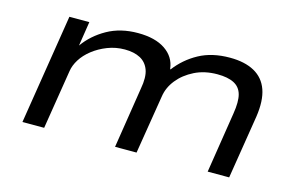

<svg xmlns="http://www.w3.org/2000/svg" viewBox="-70 -671 1301 837"><g transform="rotate(15 580.5 -252.5)"><path d="M76 0 155 -496H245L228 -387V-386Q265 -438 324.5 -471.5Q384 -505 463 -505Q541 -505 586.5 -474Q632 -443 638 -391L640 -388Q680 -441 738.5 -473Q797 -505 878 -505Q945 -505 988.5 -481Q1032 -457 1049 -409Q1066 -361 1055 -287L1009 0H912L955 -274Q964 -329 955.5 -360.5Q947 -392 919 -406.5Q891 -421 844 -421Q786 -421 741 -398.5Q696 -376 668 -341Q640 -306 634 -265L591 0H494L537 -274Q547 -328 535.5 -359.5Q524 -391 496 -406Q468 -421 426 -421Q385 -421 348 -406.5Q311 -392 282.5 -369.5Q254 -347 237.5 -320.5Q221 -294 217 -268L174 0Z"/></g></svg>

Font: Nunito Sans 7pt Expanded
Style: Italic
Weight: 400
Width: 7
Italic angle: -9°
Designer: Vernon Adams
Foundry: Vernon Adams
Version: Version 3.101;gftools[0.9.27]